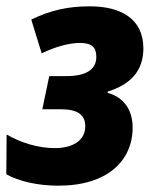

<svg xmlns="http://www.w3.org/2000/svg" viewBox="-21 -578 492 608"><path d="M164 10C318 10 399 -68 399 -174C399 -230 371 -270 320 -284V-288C391 -310 433 -352 433 -425C433 -517 364 -558 263 -558C197 -558 139 -546 78 -516L111 -409C154 -430 198 -442 232 -442C270 -442 284 -428 284 -398C284 -356 249 -337 189 -337H135L113 -232H172C227 -232 249 -213 249 -178C249 -131 206 -109 153 -109C101 -109 47 -125 0 -152L-1 -26C39 -4 98 10 164 10Z"/></svg>

Font: Noto Sans Display SemiCondensed Extra
Style: Italic
Weight: 800
Width: 4
Italic angle: -12°
Designer: Monotype Design Team
Foundry: Monotype Imaging Inc.
Version: Version 1.900